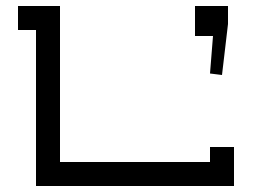

<svg xmlns="http://www.w3.org/2000/svg" viewBox="-20 -620 880 640"><path d="M630 -500H690L680 -375L720 -370L740 -540V-600H630ZM100 0H760V-130H680V-80H180V-600H40V-520H100Z"/></svg>

Font: KetosagCBd
Style: Regular
Weight: 500
Designer: gluk
Foundry: gluk
Version: Version 00.0024